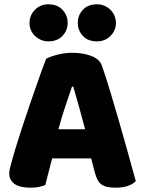

<svg xmlns="http://www.w3.org/2000/svg" viewBox="-20 -861 667 891"><path d="M194 -588Q211 -598 245.5 -607Q280 -616 315 -616Q365 -616 403.5 -601.5Q442 -587 453 -556Q471 -504 492 -435Q513 -366 534 -292.5Q555 -219 575 -147.5Q595 -76 610 -21Q598 -7 574 1.5Q550 10 517 10Q493 10 476.5 6Q460 2 449.5 -6Q439 -14 432.5 -27Q426 -40 421 -57L403 -126H222Q214 -96 206 -64Q198 -32 190 -2Q176 3 160.5 6.5Q145 10 123 10Q72 10 47.5 -7.5Q23 -25 23 -56Q23 -70 27 -84Q31 -98 36 -117Q43 -144 55.5 -184Q68 -224 83 -270.5Q98 -317 115 -366Q132 -415 147 -458.5Q162 -502 174.5 -536Q187 -570 194 -588ZM314 -459Q300 -417 282.5 -365.5Q265 -314 251 -261H375Q361 -315 346.5 -366.5Q332 -418 320 -459ZM117 -755Q117 -790 142 -815.5Q167 -841 204 -841Q246 -841 270 -815.5Q294 -790 294 -755Q294 -720 270 -694.5Q246 -669 204 -669Q186 -669 170 -676Q154 -683 142 -694.5Q130 -706 123.5 -721.5Q117 -737 117 -755ZM341 -755Q341 -790 364.5 -815.5Q388 -841 430 -841Q449 -841 465 -834Q481 -827 493 -815Q505 -803 511.5 -787.5Q518 -772 518 -755Q518 -720 493 -694.5Q468 -669 430 -669Q388 -669 364.5 -694.5Q341 -720 341 -755Z"/></svg>

Font: Baloo Thambi
Style: Regular
Weight: 400
Designer: Aadarsh Rajan and Ek Type
Foundry: Ek Type
Version: Version 1.443;PS 1.000;hotconv 16.6.51;makeotf.lib2.5.65220;